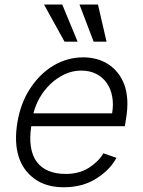

<svg xmlns="http://www.w3.org/2000/svg" viewBox="-20 -802 621 834"><path d="M55.4 -269.5Q69.2 -353.3 110.1 -416.2Q130.7 -448.2 156.2 -473.5Q181.8 -498.9 211.1 -516.5Q240.4 -534.1 273.3 -543.5Q306.1 -552.9 341.3 -552.9Q371.8 -552.9 399.3 -545.5Q426.8 -538 449.8 -523.3Q472.7 -508.5 490.4 -486.7Q508.2 -464.8 519.5 -435.7Q542.6 -373.6 527.3 -285.2L522.4 -253.9H115.8Q108 -202.8 114.2 -163.9Q120.4 -125 139.7 -98.9Q159.1 -72.8 190.9 -59.7Q222.7 -46.5 266 -46.5Q324.2 -46.5 366.1 -73.2Q407.7 -99.8 429.3 -136L485.8 -116.5Q472.3 -90.9 450.8 -68.5Q429.3 -46.2 399.1 -27Q339.5 11.4 257.1 11.4Q180.8 11.4 131 -24.5Q79.9 -61.1 60.7 -122.9Q41.5 -184.7 55.4 -269.5ZM467 -309.7Q473.7 -349.1 467.3 -383Q460.9 -416.9 443.4 -441.9Q425.8 -467 397.7 -481.2Q369.7 -495.4 332.7 -495.4Q295.1 -495.4 261 -479.4Q226.9 -463.4 199.4 -437.3Q171.9 -411.2 152.7 -377.8Q133.5 -344.5 125.4 -309.7ZM405.5 -782.3 442.8 -621.1H386.7L325.3 -782.3ZM250.4 -782.3 317.1 -621.1H260.3L171.2 -782.3Z"/></svg>

Font: Inter P Light
Style: Italic
Weight: 300
Italic angle: 9.39999°
Designer: Rasmus Andersson
Foundry: rsms
Version: Version 3.018;git-588b23468